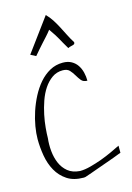

<svg xmlns="http://www.w3.org/2000/svg" viewBox="-129 -927 684 993"><g transform="rotate(-15 213.0 -430.5)"><path d="M12.7 -252.9Q12.7 -283.2 19 -320.8Q25.4 -358.4 38.1 -397Q50.8 -435.5 69.8 -472.2Q88.9 -508.8 113.8 -537.6Q138.7 -566.4 170.4 -584Q202.1 -601.6 240.2 -601.6Q267.6 -601.6 286.6 -590.8Q305.7 -580.1 317.4 -562.5Q329.1 -544.9 334.5 -522.9Q339.8 -501 339.8 -478.5Q318.4 -478.5 307.6 -491.7Q296.9 -504.9 287.6 -521Q278.3 -537.1 266.1 -550.3Q253.9 -563.5 229.5 -563.5Q197.3 -563.5 172.4 -545.9Q147.5 -528.3 128.9 -500.5Q110.4 -472.7 98.1 -437.5Q85.9 -402.3 78.6 -367.2Q71.3 -332 68.4 -299.3Q65.4 -266.6 65.4 -244.1Q61.5 -210.9 64.9 -175.3Q68.4 -139.6 81.1 -109.9Q93.8 -80.1 118.2 -60.1Q142.6 -40 182.6 -37.1Q208 -37.1 239.3 -45.4Q270.5 -53.7 301.3 -64.9Q332 -76.2 360.4 -89.4Q388.7 -102.5 408.2 -112.3V-74.2Q407.2 -74.2 396 -69.8Q384.8 -65.4 366.7 -58.6Q348.6 -51.8 325.7 -43.9Q302.7 -36.1 280.3 -27.8Q257.8 -19.5 236.8 -12.2Q215.8 -4.9 201.2 0Q200.2 0 197.3 0.5Q194.3 1 192.4 1Q138.7 1 104 -22Q69.3 -44.9 48.8 -81.5Q28.3 -118.2 20.5 -163.6Q12.7 -209 12.7 -252.9ZM216.8 -784.2Q204.1 -767.6 191.4 -753.9Q178.7 -740.2 167 -727.1Q155.3 -713.9 143.1 -700.2Q130.9 -686.5 117.2 -669.9L88.9 -684.6L219.7 -862.3Q237.3 -844.7 250.5 -824.2Q263.7 -803.7 275.4 -781.2Q287.1 -758.8 298.8 -735.4Q310.5 -711.9 325.2 -688.5Q325.2 -681.6 322.3 -679.2Q319.3 -676.8 314 -675.3Q308.6 -673.8 302.2 -672.4Q295.9 -670.9 288.1 -667Q275.4 -688.5 268.1 -701.2Q260.7 -713.9 254.9 -725.1Q249 -736.3 240.7 -749Q232.4 -761.7 216.8 -784.2Z"/></g></svg>

Font: Annie Use Your Telescope
Style: Regular
Weight: 400
Designer: Kimberly Geswein
Foundry: Kimberly Geswein
Version: Version 1.002 2001